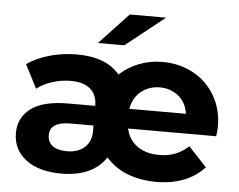

<svg xmlns="http://www.w3.org/2000/svg" viewBox="-53 -815 1101 886"><g transform="rotate(5 497.5 -371.5)"><path d="M959 -226H551Q562 -175 602 -146Q642 -117 704 -117Q745 -117 777.5 -129.5Q810 -142 840 -169L924 -79Q885 -36 828.5 -14Q772 8 701 8Q629 8 569 -15Q509 -38 468 -85Q406 8 262 8Q157 8 97 -38Q37 -84 37 -161Q37 -232 93.5 -274.5Q150 -317 267 -317H391Q391 -367 360 -394.5Q329 -422 268 -422Q225 -422 183 -408.5Q141 -395 112 -372L56 -481Q100 -512 161 -529Q222 -546 287 -546Q423 -546 485 -470Q523 -506 574 -526Q625 -546 683 -546Q761 -546 824.5 -512Q888 -478 925.5 -415Q963 -352 963 -271Q963 -252 959 -226ZM549 -317H811Q803 -370 766.5 -399Q730 -428 681 -428Q632 -428 595 -399Q558 -370 549 -317ZM391 -201V-226H285Q189 -226 189 -164Q189 -132 212 -114.5Q235 -97 278 -97Q331 -97 361 -125Q391 -153 391 -201ZM513 -751H681L500 -607H378Z"/></g></svg>

Font: mBank
Style: Bold
Weight: 700
Designer: Julieta Ulanovsky
Foundry: Julieta Ulanovsky
Version: Version 7.200